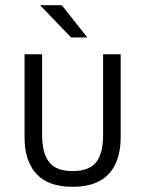

<svg xmlns="http://www.w3.org/2000/svg" viewBox="-20 -717 562 743"><path d="M75 -186V-507H143V-195Q143 -125 170 -90Q197 -55 261 -55Q325 -55 352 -89Q379 -123 379 -195V-507H447V-186Q447 -93 400.5 -43.5Q354 6 260 6Q168 6 121.5 -43.5Q75 -93 75 -186ZM135 -697H219L318 -572H255Z"/></svg>

Font: D-DIN
Style: Regular
Weight: 400
Designer: Charles Nix
Foundry: Datto Inc.
Version: Version 1.00